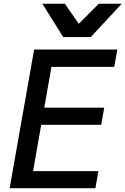

<svg xmlns="http://www.w3.org/2000/svg" viewBox="-20 -984 656 1004"><path d="M158.5 -725H593.5L577.5 -634.5H249L211.5 -421H525L509 -331.5H195.5L153 -89H494.5L479 0H30.5ZM201.5 -964.5H319L392 -859.5L496.5 -964.5H616.5L454.5 -790H310.5Z"/></svg>

Font: JuliaMono MediumItalic
Style: Regular
Weight: 500
Italic angle: -9°
Monospace: yes
Designer: cormullion
Foundry: corm
Version: Version 0.049; ttfautohint (v1.8.4)